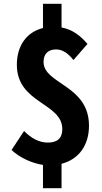

<svg xmlns="http://www.w3.org/2000/svg" viewBox="-20 -869 540 1014"><path d="M207 125H305V-4C398 -28 450 -104 450 -205C450 -421 210 -424 210 -542C210 -587 237 -608 276 -608C311 -608 340 -587 368 -552L442 -637C406 -679 364 -713 305 -724V-849H207V-721C122 -700 69 -629 69 -527C69 -322 309 -327 309 -187C309 -141 285 -116 233 -116C187 -116 146 -138 107 -177L41 -77C85 -35 150 -7 207 2Z"/></svg>

Font: Noto Sans Mono CJK HK
Style: Bold
Weight: 700
Designer: Ryoko NISHIZUKA 西塚涼子 (kana, bopomofo & ideographs); Paul D. Hunt (Latin, Greek & Cyrillic); Sandoll Communications 산돌커뮤니
Foundry: Adobe
Version: Version 2.004;hotconv 1.0.118;makeotfexe 2.5.65603